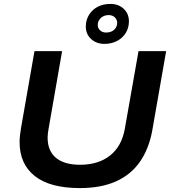

<svg xmlns="http://www.w3.org/2000/svg" viewBox="-20 -948 874 980"><path d="M388 12Q235 12 157.5 -49.5Q80 -111 80 -223Q80 -239 82 -257Q84 -275 87 -293L156 -687H297L228 -291Q226 -281 224.5 -268.5Q223 -256 223 -246Q223 -178 265.5 -142.5Q308 -107 389 -107Q482 -107 541.5 -154Q601 -201 617 -290L687 -687H828L757 -281Q740 -188 694 -122Q648 -56 571.5 -22Q495 12 388 12ZM513 -724Q472 -724 445 -749Q418 -774 418 -812Q418 -846 434.5 -872.5Q451 -899 479 -913.5Q507 -928 543 -928Q585 -928 611.5 -903Q638 -878 638 -839Q638 -806 622 -780Q606 -754 577.5 -739Q549 -724 513 -724ZM521 -782Q538 -782 550.5 -788Q563 -794 570.5 -805.5Q578 -817 578 -832Q578 -848 566 -859.5Q554 -871 535 -871Q519 -871 506.5 -864.5Q494 -858 486.5 -846.5Q479 -835 479 -820Q479 -804 491 -793Q503 -782 521 -782Z"/></svg>

Font: Archivo SemiExpanded SemiBold
Style: Italic
Weight: 600
Width: 6
Italic angle: -10°
Designer: Hector Gatti
Foundry: Omnibus-Type
Version: Version 2.001